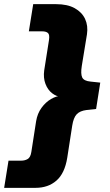

<svg xmlns="http://www.w3.org/2000/svg" viewBox="-70 -725 528 925"><path d="M-50 180 -29 49H32Q50 49 63.5 41Q77 33 81 7L104 -141Q110 -178 130 -205.5Q150 -233 176 -248Q202 -263 224 -263L225 -259Q203 -259 181.5 -275.5Q160 -292 149 -321Q138 -350 143 -386L166 -532Q170 -558 161 -566Q152 -574 133 -574H69L90 -705H200Q255 -705 290 -685.5Q325 -666 340 -633.5Q355 -601 349 -560L324 -407Q318 -369 326 -352Q334 -335 366 -332L413 -327L393 -200L347 -195Q315 -191 299.5 -174.5Q284 -158 278 -120L254 35Q242 110 202 145Q162 180 101 180Z"/></svg>

Font: Nunito Sans 12pt ExtraLight 12pt Black
Style: Italic
Weight: 900
Italic angle: -9°
Version: Version 3.101;gftools[0.9.27]